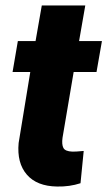

<svg xmlns="http://www.w3.org/2000/svg" viewBox="-20 -680 396 709"><path d="M294.9 -659.7 272 -528.3H356.4L336.4 -414.1H252L210.9 -171.4Q207.5 -146.5 214.1 -133.8Q220.7 -121.1 247.1 -120.1Q257.3 -119.6 289.1 -122.6L277.3 -3.4Q236.8 9.8 190.9 8.8Q116.2 7.8 79.1 -35.2Q42 -78.1 48.8 -151.9L91.8 -414.1H26.4L45.9 -528.3H111.3L134.3 -659.7Z"/></svg>

Font: TypoPRO Roboto
Style: Italic
Weight: 900
Italic angle: -12°
Designer: Google
Version: Version 2.136; 2016